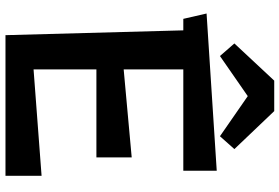

<svg xmlns="http://www.w3.org/2000/svg" viewBox="-184 -862 1045 718"><g transform="rotate(90 339.0 -502.5)"><path d="M339 -906 189 -802 142 -856 281 -1005H395L537 -856L489 -802ZM111 0 93 -665H50L30 -752L618 -790V-665H239V-442L568 -472V-340H239V-105L637 -135V0Z"/></g></svg>

Font: RocknRoll One
Style: Regular
Weight: 400
Designer: Fontworks Inc.
Foundry: Fontworks Inc.
Version: Version 1.100